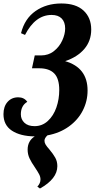

<svg xmlns="http://www.w3.org/2000/svg" viewBox="-30 -769 575 1105"><path d="M474 -248Q474 -187 446.5 -133Q419 -79 366.5 -41Q314 -3 243 10Q226 26 226 41Q226 52 232.5 63Q239 74 255 92Q276 117 288 138.5Q300 160 300 187Q300 260 200 316L185 305Q203 286 203 264Q203 249 195.5 234.5Q188 220 172 196Q151 166 140 142.5Q129 119 129 92Q129 67 139.5 47.5Q150 28 170 16Q87 15 38.5 -17Q-10 -49 -10 -112Q-10 -156 13.5 -182.5Q37 -209 75 -209Q109 -209 127 -183Q90 -161 90 -111Q90 -82 110.5 -62.5Q131 -43 169 -43Q213 -43 245.5 -73Q278 -103 294.5 -150.5Q311 -198 311 -251Q311 -317 282 -346.5Q253 -376 196 -376H154L170 -450H206Q249 -450 280.5 -475Q312 -500 328.5 -536.5Q345 -573 345 -605Q345 -642 325 -662.5Q305 -683 267 -683Q173 -683 114 -568L91 -578Q112 -662 174.5 -705.5Q237 -749 323 -749Q407 -749 451 -708Q495 -667 495 -599Q495 -534 455.5 -487.5Q416 -441 345 -417Q474 -380 474 -248Z"/></svg>

Font: Lobster
Style: Regular
Weight: 400
Designer: Impallari Type
Foundry: Impallari Type
Version: Version 2.100